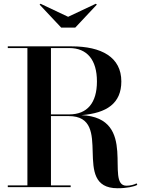

<svg xmlns="http://www.w3.org/2000/svg" viewBox="-20 -997 766 1023"><path d="M343 -907.5 196 -977 191 -972.5 306 -850H381L496 -972.5L490.5 -977ZM21.5 -9V0H356.5V-9H251.5V-378.5H346.5C592.5 -378.5 353.5 6 606.5 6C657 6 695.5 -3 711.5 -12L708 -20C694 -13 675 -7.5 654 -7.5C535 -7.5 722 -370.5 413.5 -383.5C549.5 -394 626.5 -447 626.5 -563C626.5 -693 520 -750 361.5 -750H21.5V-741H126V-9ZM349 -741C445 -741 496.5 -677 496.5 -563C496.5 -449 445 -387.5 349 -387.5H251.5V-741Z"/></svg>

Font: Bodoni* 24pt Medium
Style: Regular
Weight: 500
Version: Version 2.3